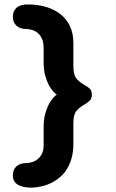

<svg xmlns="http://www.w3.org/2000/svg" viewBox="-20 -785 534 883"><path d="M402.3 -349.6Q402.3 -331.5 392.8 -322.3Q383.3 -313 369.1 -304.7Q346.7 -292.5 332 -275.4Q317.4 -258.3 317.4 -216.8V-125Q317.4 -86.9 309.3 -58.1Q301.3 -29.3 288.1 -7.8Q274.4 13.7 257.3 28.6Q240.2 43.5 222.7 52.7Q181.2 75.2 127.9 78.1Q39.1 78.1 39.1 21.5Q39.1 -4.4 55.4 -19.8Q71.8 -35.2 103.5 -35.2Q125.5 -36.6 142.1 -45.4Q158.2 -54.2 169.4 -71.5Q180.7 -88.9 180.7 -116.2V-202.1Q180.7 -235.8 188.2 -262.5Q195.8 -289.1 206.1 -308.1Q214.4 -323.2 225.1 -335.4Q235.8 -347.7 242.2 -349.6Q235.8 -352.1 225.1 -364Q214.4 -376 206.1 -391.1Q195.8 -409.7 188.2 -436.3Q180.7 -462.9 180.7 -497.1V-564.5Q180.7 -593.8 169.9 -613Q159.2 -632.3 142.1 -641.1Q125.5 -650.4 103.5 -651.4Q71.8 -651.4 55.4 -667Q39.1 -682.6 39.1 -708Q39.1 -734.4 56.2 -749.5Q73.2 -764.6 107.4 -764.6Q151.9 -764.6 190.2 -753.7Q228.5 -742.7 256.8 -720.7Q285.2 -698.7 301.3 -665.5Q317.4 -632.3 317.4 -587.9V-482.4Q317.4 -440.4 332 -423.3Q346.7 -406.2 369.1 -393.6Q383.3 -386.2 392.8 -377.4Q402.3 -368.7 402.3 -349.6Z"/></svg>

Font: Dangrek
Style: Regular
Weight: 400
Designer: Danh Hong
Version: Version 8.001; ttfautohint (v1.8.3)